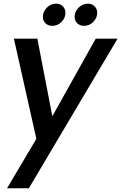

<svg xmlns="http://www.w3.org/2000/svg" viewBox="-20 -760 656 1039"><path d="M176.8 -8.8 55.2 -550.8H182.1L263.2 -130.9L498 -550.8H616.2L136.2 258.8H18.1ZM263.2 -620.1Q240.7 -620.1 226.3 -634Q211.9 -647.9 211.9 -668.9Q211.9 -697.3 233.6 -718.8Q255.4 -740.2 284.2 -740.2Q305.7 -740.2 319.8 -726.1Q334 -711.9 334 -690.9Q334 -662.1 312.5 -641.1Q291 -620.1 263.2 -620.1ZM435.1 -620.1Q412.6 -620.1 398.2 -634Q383.8 -647.9 383.8 -668.9Q383.8 -697.3 405.5 -718.8Q427.2 -740.2 456.1 -740.2Q477.5 -740.2 491.7 -726.1Q505.9 -711.9 505.9 -690.9Q505.9 -662.1 484.4 -641.1Q462.9 -620.1 435.1 -620.1Z"/></svg>

Font: SVN-Poppins Medium
Style: Italic
Weight: 500
Italic angle: -10°
Designer: Ninad Kale (Devanagari), Jonny Pinhorn (Latin)
Foundry: Indian Type Foundry
Version: Version 3.002 2017